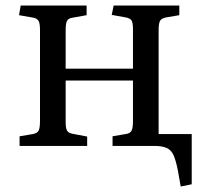

<svg xmlns="http://www.w3.org/2000/svg" viewBox="-20 -529 742 696"><path d="M635 147 625 90Q618 54 609.5 34.5Q601 15 584.5 7.5Q568 0 540 0H388V-35L435 -43Q451 -45 456.5 -54.5Q462 -64 462 -89V-237H218V-87Q218 -64 223 -55.5Q228 -47 243 -44L296 -34V0H51V-35L99 -43Q115 -46 120 -55.5Q125 -65 125 -91V-420Q125 -444 120 -453Q115 -462 100 -465L49 -474L55 -509H294V-474L244 -465Q228 -463 223 -453.5Q218 -444 218 -419V-280H462V-423Q462 -446 457 -454.5Q452 -463 435 -466L385 -475L392 -509H630V-474L583 -466Q566 -463 560.5 -454Q555 -445 555 -420V-43H675V139Z"/></svg>

Font: Literata 36pt
Style: Regular
Weight: 400
Designer: Latin by Veronika Burian and Jose Scaglione. Greek by Irene Vlachou. Cyrillic by Vera Evstafieva.
Foundry: TypeTogether
Version: Version 3.002